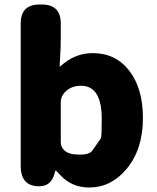

<svg xmlns="http://www.w3.org/2000/svg" viewBox="-20 -819 698 853"><path d="M376 14Q297 14 245 -44Q230 -61 227.5 -61Q225 -61 223 -51Q208 15 140 8Q72 0 72 -81V-715Q72 -799 156 -799H166Q250 -799 250 -715V-651Q250 -607 247 -564L245 -527Q245 -522 249 -525Q312 -583 392 -583Q494 -583 554.5 -504.5Q615 -426 615 -295Q615 -154 541 -67Q473 14 376 14ZM334 -132Q378 -132 390.5 -150.5Q403 -169 428 -204Q432 -210 432 -291Q432 -438 340 -438Q294 -438 267 -408Q250 -390 250 -365V-187Q250 -165 267 -150Q286 -132 334 -132Z"/></svg>

Font: Resource Han Rounded TW Heavy
Style: Regular
Weight: 900
Designer: Cyano Hao (round all glyphs); Ryoko NISHIZUKA 西塚涼子 (kana, bopomofo & ideographs); Paul D. Hunt (Latin, Greek & Cyrillic)
Foundry: Cyano Hao
Version: 0.990